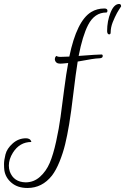

<svg xmlns="http://www.w3.org/2000/svg" viewBox="-184 -663 622 955"><path d="M115.2 -346.4Q92.8 -346.4 88.8 -366.4Q88.8 -382.4 98.4 -384.8Q101.6 -380 115.2 -380Q128.8 -380 160.8 -381.6Q197.6 -559.2 269.6 -603.2Q298.4 -620.8 335.2 -620.8Q351.2 -620.8 350.4 -608.8Q349.6 -600.8 344.8 -600.8Q286.4 -600.8 254.4 -539.2Q226.4 -484.8 207.2 -384.8Q300.8 -392 320.8 -392Q328 -392 326.8 -382.4Q325.6 -372.8 306.4 -372.8Q287.2 -372.8 202.4 -356.8Q192.8 -298.4 181.2 -200.4Q169.6 -102.4 160 -45.2Q150.4 12 140 54.8Q129.6 97.6 112.4 140.4Q95.2 183.2 74.4 210.4Q25.6 272 -47.2 272Q-96 272 -126.4 246.4Q-156.8 220.8 -162.4 184Q-164 171.2 -164 152.8Q-164 134.4 -156.8 105.2Q-149.6 76 -120.8 50.4Q-92 24.8 -54.4 24.8Q-44 24.8 -37.2 29.2Q-30.4 33.6 -28 43.2Q-86.4 43.2 -120 96.8Q-140 128.8 -140 160.8Q-140 176 -135.2 190.4Q-116 242.4 -56.8 244Q-16 244 14.8 216.4Q45.6 188.8 63.2 147.6Q80.8 106.4 95.2 40.8Q109.6 -24.8 117.2 -81.6Q124.8 -138.4 135.2 -218.8Q145.6 -299.2 155.2 -349.6Q124.8 -346.4 115.2 -346.4ZM359.2 -492Q349.6 -492 348.8 -508Q348.8 -558.4 366 -600.8Q383.2 -643.2 408.8 -643.2Q418.4 -643.2 418.4 -631.2Q412.8 -622.4 408 -615.2Q403.2 -608 398 -598.4Q392.8 -588.8 387.2 -576.8Q381.6 -564.8 376.8 -552.8Q366.4 -526.4 366.4 -501.6Q366.4 -492 359.2 -492Z"/></svg>

Font: Euphoria Script
Style: Regular
Weight: 400
Designer: Sabrina Mariela Lopez
Foundry: Sabrina Mariela Lopez
Version: Version 1.002